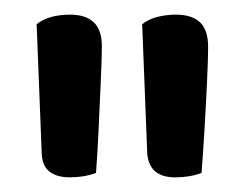

<svg xmlns="http://www.w3.org/2000/svg" viewBox="-20 -695 334 262"><path d="M111 -459Q103 -456 94 -454.5Q85 -453 75 -453Q58 -453 48 -460.5Q38 -468 37 -484L30 -662Q39 -669 50.5 -672Q62 -675 76 -675Q97 -675 108 -664.5Q119 -654 119 -632Q119 -616 117.5 -583.5Q116 -551 114.5 -517.5Q113 -484 111 -459ZM255 -459Q247 -456 238 -454.5Q229 -453 219 -453Q202 -453 192.5 -460.5Q183 -468 181 -484L174 -662Q183 -669 195 -672Q207 -675 220 -675Q242 -675 253 -664.5Q264 -654 264 -631Q264 -615 262.5 -583Q261 -551 259 -517.5Q257 -484 255 -459Z"/></svg>

Font: Baloo Tamma 2 Medium
Style: Regular
Weight: 500
Designer: Divya Kowshik, Shuchita Grover and Ek Type
Foundry: Ek Type
Version: Version 1.700